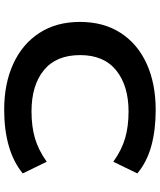

<svg xmlns="http://www.w3.org/2000/svg" viewBox="57 -812 766 920"><g transform="rotate(90 440.0 -352.0)"><path d="M506 11Q381 11 286 -32.5Q191 -76 138 -157.5Q85 -239 85 -352Q85 -466 138 -547.5Q191 -629 286 -672Q381 -715 507 -715Q603 -715 679.5 -694Q756 -673 811 -627L755 -512Q699 -552 642.5 -568.5Q586 -585 514 -585Q391 -585 317.5 -526Q244 -467 244 -353Q244 -238 316.5 -179Q389 -120 514 -120Q586 -120 642.5 -136.5Q699 -153 755 -193L811 -78Q756 -33 679 -11Q602 11 506 11Z"/></g></svg>

Font: Nunito Sans 7pt Expanded
Style: Bold
Weight: 700
Width: 7
Designer: Vernon Adams
Foundry: Vernon Adams
Version: Version 3.101;gftools[0.9.27]